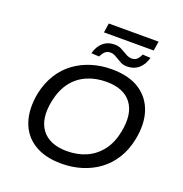

<svg xmlns="http://www.w3.org/2000/svg" viewBox="-171 -1150 1249 1310"><g transform="rotate(20 453.5 -495.5)"><path d="M417 9Q296 9 217.5 -40.5Q139 -90 109.5 -179.5Q80 -269 103 -388Q121 -469 159.5 -530Q198 -591 253.5 -631.5Q309 -672 377 -693Q445 -714 523 -714Q646 -714 723.5 -664.5Q801 -615 831 -526Q861 -437 837 -319Q820 -237 781 -175.5Q742 -114 686.5 -73.5Q631 -33 562.5 -12Q494 9 417 9ZM423 -84Q501 -84 563.5 -112Q626 -140 669 -195.5Q712 -251 729 -336Q756 -472 700 -546.5Q644 -621 517 -621Q440 -621 377 -593.5Q314 -566 271.5 -511Q229 -456 211 -371Q183 -234 240 -159Q297 -84 423 -84ZM385 -932 395 -1000H757L746 -932ZM612 -767Q585 -767 566.5 -776.5Q548 -786 532 -796Q518 -805 505 -811.5Q492 -818 474 -818Q452 -818 437 -805Q422 -792 410 -766L353 -769Q363 -805 380.5 -829Q398 -853 423.5 -866Q449 -879 482 -879Q510 -879 529.5 -869.5Q549 -860 564 -851Q578 -842 592 -835.5Q606 -829 622 -829Q646 -829 660 -842Q674 -855 685 -880L743 -877Q728 -824 694.5 -795.5Q661 -767 612 -767Z"/></g></svg>

Font: Nunito Sans 7pt SemiExpanded Medium
Style: Italic
Weight: 500
Width: 6
Italic angle: -9°
Designer: Vernon Adams
Foundry: Vernon Adams
Version: Version 3.101;gftools[0.9.27]